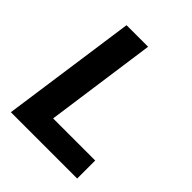

<svg xmlns="http://www.w3.org/2000/svg" viewBox="-193 -803 919 919"><g transform="rotate(45 267.0 -343.0)"><path d="M33 0 130 -686H276L197 -122H482V0Z"/></g></svg>

Font: Chivo SemiBold
Style: Italic
Weight: 600
Italic angle: -8.05°
Designer: Hector Gatti
Foundry: Omnibus-Type
Version: Version 2.002